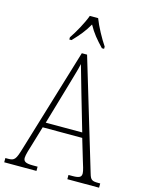

<svg xmlns="http://www.w3.org/2000/svg" viewBox="-137 -1012 830 1093"><g transform="rotate(15 277.5 -465.5)"><path d="M175 -784V-771H188C226 -811 252 -841 278 -887C303 -841 329 -811 367 -771H380V-784C354 -822 319 -886 302 -931H253C237 -886 201 -822 175 -784ZM-2 0H188V-25H159C115 -25 104 -35 104 -55C104 -72 117 -113 124 -135L158 -249H391L428 -125C435 -103 446 -69 446 -55C446 -34 437 -25 394 -25H370V0H557V-25H546C509 -25 500 -30 490 -65L295 -714H264L78 -99C59 -35 51 -25 15 -25H-2ZM168 -279 234 -505C249 -559 268 -618 275 -653C285 -616 301 -560 321 -492L383 -279Z"/></g></svg>

Font: Noto Serif Armenian Condensed ExtraLight
Style: Regular
Weight: 200
Width: 3
Designer: Monotype Design Team
Foundry: Monotype Imaging Inc.
Version: Version 2.008